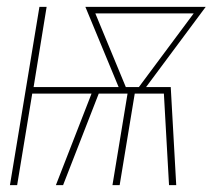

<svg xmlns="http://www.w3.org/2000/svg" viewBox="-20 -540 640 560"><path d="M9 0 95 -520H116L78 -286H326L229 -520H580L406 -286H478L494 0H473L458 -267H373L329 0H308L352 -267H268L164 0H143L247 -267H74L30 0ZM347 -286H385L545 -501H258Z"/></svg>

Font: Iosevka SS04 Thin Extended
Style: Italic
Weight: 100
Width: 7
Italic angle: -9°
Monospace: yes
Designer: Belleve Invis
Foundry: Belleve Invis
Version: Version 19.0.0; ttfautohint (v1.8.4)